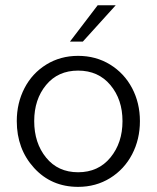

<svg xmlns="http://www.w3.org/2000/svg" viewBox="-20 -710 602 737"><path d="M248.5 -550.3 355 -689.9H424.3L297.9 -550.3ZM279.8 7.3Q177.2 7.3 110.8 -65.4Q44.4 -138.2 44.4 -245.1Q44.4 -314.5 74 -371.6Q103.5 -428.7 157.7 -462.2Q211.9 -495.6 279.8 -495.6Q348.1 -495.6 402.6 -462.2Q457 -428.7 487.1 -371.6Q517.1 -314.5 517.1 -245.1Q517.1 -175.3 487.1 -117.7Q457 -60.1 402.6 -26.4Q348.1 7.3 279.8 7.3ZM279.8 -48.8Q357.4 -48.8 403.8 -105.2Q450.2 -161.6 450.2 -245.1Q450.2 -328.1 403.8 -383.5Q357.4 -439 279.8 -439Q202.6 -439 157 -383.8Q111.3 -328.6 111.3 -245.1Q111.3 -161.1 157 -105Q202.6 -48.8 279.8 -48.8Z"/></svg>

Font: HK Grotesk Legacy
Style: Regular
Weight: 400
Designer: Alfredo Marco Pradil
Foundry: Hanken Design Co.
Version: Version 2.022;PS 002.022;hotconv 1.0.88;makeotf.lib2.5.64775